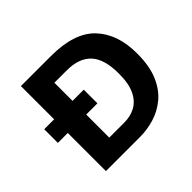

<svg xmlns="http://www.w3.org/2000/svg" viewBox="-152 -857 1054 1054"><g transform="rotate(-45 375.0 -330.0)"><path d="M122 0V-296H45V-402H122V-660H355Q536 -660 618 -573.5Q700 -487 700 -336Q700 -238 672 -173Q644 -108 597.5 -70Q551 -32 496 -16Q441 0 387 0ZM352 -296H265V-117H382Q430 -117 468 -137.5Q506 -158 528.5 -204Q551 -250 551 -328Q551 -441 503.5 -492Q456 -543 361 -543H265V-402H352Z"/></g></svg>

Font: Bricolage Grotesque 10pt Bricolage Grotesque 10pt Regular
Style: Bold
Weight: 700
Designer: Mathieu Triay
Foundry: Atelier Triay
Version: Version 1.000; ttfautohint (v1.8.4.7-5d5b);gftools[0.9.32]